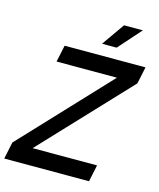

<svg xmlns="http://www.w3.org/2000/svg" viewBox="-137 -1002 906 1094"><g transform="rotate(15 315.5 -455.0)"><path d="M-6 0 15 -100 495 -611H139L160 -710H637L616 -610L135 -99H515L494 0ZM363 -776 457 -910H568L449 -776Z"/></g></svg>

Font: Geist Mono Medium
Style: Italic
Weight: 500
Italic angle: -12°
Monospace: yes
Designer: Basement.studio, Andrés Briganti, Mateo Zaragoza
Foundry: Basement.studio, Vercel, Andrés Briganti, Guido Ferreyra, Mateo Zaragoza
Version: Version 1.500; ttfautohint (v1.8.4.7-5d5b)